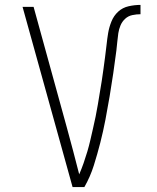

<svg xmlns="http://www.w3.org/2000/svg" viewBox="-20 -763 640 783"><path d="M276 0 72 -735H117L252 -245Q265 -197 278 -148.5Q291 -100 303 -52Q313 -75 321 -98Q329 -121 336 -144.5Q343 -168 348.5 -192Q354 -216 359.5 -240Q365 -264 370 -288Q375 -312 379 -336.5Q383 -361 387 -385Q391 -409 395 -433.5Q399 -458 402 -482Q405 -506 408.5 -530.5Q412 -555 414.5 -579.5Q417 -604 421 -628Q425 -652 434.5 -675.5Q444 -699 462 -715.5Q480 -732 504.5 -737.5Q529 -743 553 -743V-705Q537 -705 520 -701.5Q503 -698 490.5 -686.5Q478 -675 471.5 -659.5Q465 -644 462.5 -627.5Q460 -611 458.5 -594Q457 -577 455 -561V-560Q449 -513 442 -465Q435 -417 427 -369.5Q419 -322 410 -275Q401 -228 389 -181Q377 -134 362.5 -88Q348 -42 324 0Z"/></svg>

Font: Iosevka Extralight Extended
Style: Regular
Weight: 200
Width: 7
Monospace: yes
Designer: Belleve Invis
Foundry: Belleve Invis
Version: Version 32.5.0; ttfautohint (v1.8.4)